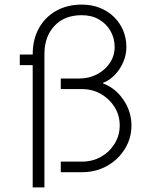

<svg xmlns="http://www.w3.org/2000/svg" viewBox="-20 -748 654 834"><path d="M122 66V-465H66V-511H122Q122 -577 149 -625.5Q176 -674 224 -701Q272 -728 335 -728Q378 -728 413.5 -714Q449 -700 475 -674.5Q501 -649 515 -615.5Q529 -582 529 -544Q529 -510 515.5 -478.5Q502 -447 479 -423Q456 -399 427 -388L429 -385Q482 -365 516.5 -314Q551 -263 551 -203Q551 -147 522 -100.5Q493 -54 444.5 -27Q396 0 336 0H244V-46H336Q382 -46 419 -67Q456 -88 478 -124Q500 -160 500 -203Q500 -247 478 -282.5Q456 -318 419 -339.5Q382 -361 336 -361H244V-407H325Q367 -407 402 -425.5Q437 -444 457.5 -475Q478 -506 478 -544Q478 -582 460 -613.5Q442 -645 410 -663.5Q378 -682 335 -682Q260 -682 216.5 -635.5Q173 -589 173 -514V66Z"/></svg>

Font: Chivo Medium Thin
Style: Regular
Weight: 250
Version: Version 2.002